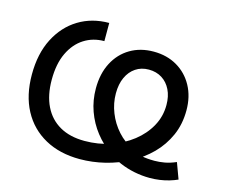

<svg xmlns="http://www.w3.org/2000/svg" viewBox="-104 -879 1210 1032"><g transform="rotate(15 500.5 -363.5)"><path d="M807.1 10.7Q764.2 10.7 721.2 2Q678.2 -6.8 639.9 -23.2Q601.6 -39.6 572.3 -62Q522.9 -97.2 484.6 -146Q446.3 -194.8 425 -254.4Q403.8 -314 403.8 -379.9Q403.8 -461.9 435.5 -522.9Q467.3 -584 523.7 -617.4Q580.1 -650.9 653.8 -650.9Q728 -650.9 784.4 -617.9Q840.8 -585 872.8 -526.4Q904.8 -467.8 904.8 -391.1Q904.8 -314 876.7 -250.7Q848.6 -187.5 800.3 -138.9Q752 -90.3 689.5 -57.1Q627 -23.9 557.4 -6.8Q487.8 10.3 417.5 10.3Q306.2 10.3 223.9 -35.2Q141.6 -80.6 96.9 -164.1Q52.2 -247.6 52.2 -363.3Q52.2 -479 95.2 -563Q138.2 -647 212.6 -692.4Q287.1 -737.8 382.3 -737.8V-636.7Q319.8 -636.7 270.3 -605.2Q220.7 -573.7 191.7 -512.9Q162.6 -452.1 162.6 -363.3Q162.6 -277.8 192.4 -216.8Q222.2 -155.8 279.1 -123.3Q335.9 -90.8 417.5 -90.8Q493.2 -90.8 560.8 -113.5Q628.4 -136.2 680.9 -177.2Q733.4 -218.3 763.4 -272.7Q793.5 -327.1 793.5 -391.1Q793.5 -439.5 775.9 -475.3Q758.3 -511.2 726.8 -531Q695.3 -550.8 653.8 -550.8Q611.8 -550.8 580.6 -529.8Q549.3 -508.8 532 -471.2Q514.6 -433.6 514.6 -381.8Q514.6 -327.1 535.2 -275.1Q555.7 -223.1 593 -181.4Q630.4 -139.6 681.2 -115.7Q706.5 -97.2 737.1 -91.1Q767.6 -85 808.6 -85Q834.5 -85 863.8 -90.1Q893.1 -95.2 927.2 -109.9L960 -21Q939.5 -11.7 914.8 -4.4Q890.1 2.9 862.8 6.8Q835.4 10.7 807.1 10.7Z"/></g></svg>

Font: Inter 17pt Medium
Style: Regular
Weight: 500
Version: Version 4.001;git-66647c0bb